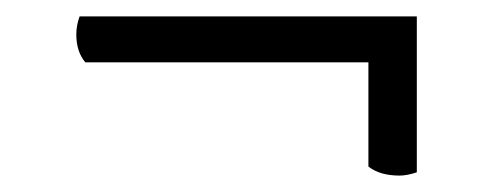

<svg xmlns="http://www.w3.org/2000/svg" viewBox="-20 -338 612 234"><path d="M467 -124Q443 -124 429 -135V-262H84Q73 -275 73 -296Q73 -307 77 -318H488V-128Q476 -124 467 -124Z"/></svg>

Font: Petrona Medium
Style: Regular
Weight: 500
Designer: Ringo R. Seeber
Foundry: Ringo R. Seeber
Version: Version 2.001; ttfautohint (v1.8.3)